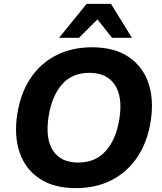

<svg xmlns="http://www.w3.org/2000/svg" viewBox="-20 -960 835 991"><path d="M69 -370Q86 -480 138 -557Q190 -634 271 -675Q352 -716 455 -716Q570 -716 643.5 -666.5Q717 -617 746 -531.5Q775 -446 758 -336Q741 -226 688.5 -148.5Q636 -71 555.5 -30Q475 11 372 11Q257 11 183.5 -38.5Q110 -88 81 -174Q52 -260 69 -370ZM231 -360Q213 -246 253 -183.5Q293 -121 384 -121Q473 -121 526.5 -181.5Q580 -242 596 -346Q614 -459 573 -521.5Q532 -584 441 -584Q352 -584 300 -524.5Q248 -465 231 -360ZM285 -765 427 -940H553L661 -765H558L483 -860L388 -765Z"/></svg>

Font: Mulish ExtraBold
Style: Italic
Weight: 800
Italic angle: -9°
Designer: Vernon Adams
Foundry: Vernon Adams
Version: Version 3.603; ttfautohint (v1.8.3)